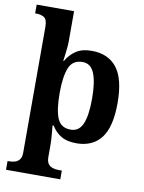

<svg xmlns="http://www.w3.org/2000/svg" viewBox="-105 -832 855 1143"><g transform="rotate(10 322.5 -260.0)"><path d="M13 240V187H25Q40 187 56.5 182.5Q73 178 84.5 164Q96 150 96 122V-637Q96 -683 77 -695Q58 -707 29 -707H22V-760H248V-576Q248 -558 245 -530Q242 -502 239 -480Q236 -458 236 -458H240Q262 -497 298.5 -521.5Q335 -546 393 -546Q493 -546 545.5 -479Q598 -412 598 -266Q598 -121 546.5 -54.5Q495 12 397 12Q340 12 304.5 -9.5Q269 -31 247 -68H240Q240 -68 241 -55.5Q242 -43 244 -23.5Q246 -4 247 16.5Q248 37 248 53V122Q248 150 259.5 164Q271 178 288 182.5Q305 187 319 187H341V240ZM350 -62Q400 -62 422 -112.5Q444 -163 444 -265Q444 -365 422.5 -418Q401 -471 351 -471Q291 -471 269.5 -418Q248 -365 248 -266Q248 -163 269.5 -112.5Q291 -62 350 -62Z"/></g></svg>

Font: Noto Naskh Arabic UI
Style: Regular
Weight: 400
Designer: Monotype Design Team, David Williams, Mohamad Dakak and Nizar Qandah
Foundry: Monotype Imaging Inc.
Version: Version 2.014